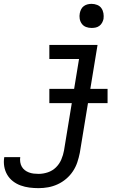

<svg xmlns="http://www.w3.org/2000/svg" viewBox="-70 -763 690 996"><path d="M130 213Q106 213 82.5 210Q59 207 37 199Q15 191 -3 177Q-21 163 -32.5 143.5Q-44 124 -48 100.5Q-52 77 -48 53Q-48 53 -48 52.5Q-48 52 -48 52H35Q35 52 35 52Q35 52 35 52Q33 65 35 78Q37 91 43 101.5Q49 112 58.5 119.5Q68 127 80 131.5Q92 136 104.5 137.5Q117 139 130 139Q154 139 178 131Q202 123 220 105.5Q238 88 248 64.5Q258 41 262 18L340 -457H186V-530H436L344 30Q339 55 331 79Q323 103 308.5 125Q294 147 273.5 164.5Q253 182 229 193Q205 204 180 208.5Q155 213 130 213ZM405 -618Q390 -618 376.5 -623Q363 -628 354.5 -639.5Q346 -651 343.5 -665.5Q341 -680 344 -695Q346 -705 351 -715Q356 -725 365 -731.5Q374 -738 384.5 -740.5Q395 -743 405 -743Q420 -743 434 -737.5Q448 -732 456 -720.5Q464 -709 466.5 -694.5Q469 -680 467 -665Q465 -655 459.5 -645Q454 -635 445 -628.5Q436 -622 425.5 -620Q415 -618 405 -618ZM186 -228V-302H488V-228Z"/></svg>

Font: Iosevka Curly Extended Oblique
Style: Regular
Weight: 400
Width: 7
Italic angle: -9°
Monospace: yes
Designer: Belleve Invis
Foundry: Belleve Invis
Version: Version 11.1.0; ttfautohint (v1.8.3)